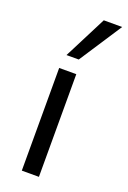

<svg xmlns="http://www.w3.org/2000/svg" viewBox="-146 -803 569 854"><g transform="rotate(20 138.5 -376.5)"><path d="M76 0V-486H157V0ZM87 -551 190 -753H277L145 -551Z"/></g></svg>

Font: Nunito Sans 12pt ExtraLight 12pt
Style: Regular
Weight: 400
Version: Version 3.101;gftools[0.9.27]